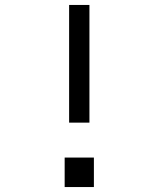

<svg xmlns="http://www.w3.org/2000/svg" viewBox="-20 -755 640 775"><path d="M259 -260V-735H341V-260ZM241 0V-119H359V0Z"/></svg>

Font: Nova
Style: Regular
Weight: 400
Monospace: yes
Designer: Belleve Invis
Foundry: Belleve Invis
Version: Version 24.1.4; ttfautohint (v1.8.4)